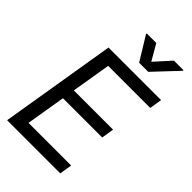

<svg xmlns="http://www.w3.org/2000/svg" viewBox="-278 -1040 1135 1135"><g transform="rotate(45 289.5 -473.0)"><path d="M19.5 0 139.6 -727.5H579.1L566.4 -649.4H214.8L173.8 -403.3H502L489.3 -325.2H161.1L120.1 -78.1H476.6L463.9 0ZM320.3 -946.3 377.9 -846.7 467.8 -946.3H547.9L546.9 -940.4L407.2 -792H331.1L240.2 -940.4L241.2 -946.3Z"/></g></svg>

Font: Inter Tight
Style: Italic
Weight: 400
Italic angle: -9.39999°
Designer: Rasmus Andersson
Foundry: rsms
Version: Version 3.002